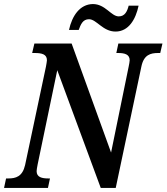

<svg xmlns="http://www.w3.org/2000/svg" viewBox="-39 -929 823 949"><path d="M532 -773C597 -773 632 -834 646 -901H597C590 -874 579 -848 548 -848C510 -848 482 -909 420 -909C355 -908 317 -850 302 -781H350C360 -808 370 -834 401 -834C438 -834 469 -773 532 -773ZM-19 0H198L208 -47H200C168 -47 142 -53 142 -83C142 -89 144 -100 147 -116L244 -582L459 0H533L660 -601C672 -658 705 -667 742 -667H753L764 -714H546L536 -667H545C576 -667 602 -661 602 -631C602 -624 599 -611 597 -600L510 -175L315 -714H131L120 -667H132C168 -667 193 -661 193 -631C193 -624 190 -613 188 -599L85 -113C72 -56 39 -47 2 -47H-9Z"/></svg>

Font: Noto Serif Condensed SemiBold
Style: Italic
Weight: 600
Width: 3
Italic angle: -12°
Designer: Monotype Design Team
Foundry: Monotype Imaging Inc.
Version: Version 2.014